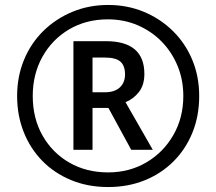

<svg xmlns="http://www.w3.org/2000/svg" viewBox="-20 -744 872 774"><path d="M416 10Q334 10 266.5 -18Q199 -46 150.5 -95.5Q102 -145 75.5 -212Q49 -279 49 -357Q49 -435 76.5 -502Q104 -569 154 -618.5Q204 -668 271 -696Q338 -724 416 -724Q493 -724 559.5 -696.5Q626 -669 676.5 -619.5Q727 -570 755 -503Q783 -436 783 -357Q783 -277 756 -210Q729 -143 679.5 -93.5Q630 -44 563 -17Q496 10 416 10ZM416 -49Q501 -49 569.5 -89Q638 -129 678.5 -199Q719 -269 719 -357Q719 -422 696 -478Q673 -534 632 -576Q591 -618 535.5 -642Q480 -666 415 -666Q327 -666 258.5 -625.5Q190 -585 151 -515Q112 -445 112 -357Q112 -267 151.5 -197.5Q191 -128 259.5 -88.5Q328 -49 416 -49ZM276 -140V-578H407Q562 -578 562 -446Q562 -401 540 -373Q518 -345 486 -332L596 -140H509L417 -309H353V-140ZM403 -372Q442 -372 463 -391.5Q484 -411 484 -444Q484 -479 465.5 -495.5Q447 -512 402 -512H353V-372Z"/></svg>

Font: Noto Sans Gurmukhi UI SemiCondensed SemiBold
Style: Regular
Weight: 600
Width: 4
Designer: Jelle Bosma - Monotype Design Team
Foundry: Monotype Imaging Inc.
Version: Version 2.004; ttfautohint (v1.8.4.7-5d5b)